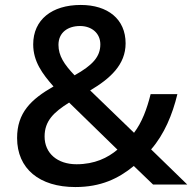

<svg xmlns="http://www.w3.org/2000/svg" viewBox="-20 -811 777 775"><path d="M306 -791C189 -791 114 -731 114 -632C114 -563 151 -513 196 -462C105 -410 49 -356 49 -254C49 -130 139 -56 284 -56C387 -56 458 -90 520 -141L598 -66H736L590 -208C643 -269 676 -348 696 -431H588C573 -371 553 -317 521 -275L344 -446C425 -494 487 -550 487 -636C487 -734 415 -791 306 -791ZM303 -706C350 -706 385 -677 385 -632C385 -582 354 -548 281 -507C239 -551 216 -586 216 -630C216 -680 254 -706 303 -706ZM259 -397 454 -207C415 -174 362 -148 289 -148C212 -148 160 -192 160 -260C160 -323 197 -358 259 -397Z"/></svg>

Font: Noto Sans Malayalam UI Medium
Style: Regular
Weight: 500
Designer: Jelle Bosma - Monotype Design Team
Foundry: Monotype Imaging Inc.
Version: Version 2.104